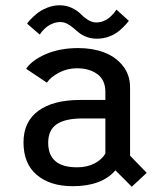

<svg xmlns="http://www.w3.org/2000/svg" viewBox="-20 -694 610 727"><path d="M347 -547.5Q326 -547.5 308.5 -554Q291 -560.5 279.5 -569.8Q268 -579 257.5 -588.2Q247 -597.5 234.5 -604Q222 -610.5 208.5 -610.5Q194.5 -610.5 181.2 -605.5Q168 -600.5 159.2 -593.8Q150.5 -587 143.8 -580Q137 -573 134 -568L130.5 -563L82.5 -604.5Q85 -609 93.8 -618.5Q102.5 -628 118 -641.2Q133.5 -654.5 157.2 -664.2Q181 -674 205.5 -674Q231.5 -674 252.5 -663.8Q273.5 -653.5 285 -641.5Q296.5 -629.5 312.2 -619.2Q328 -609 344.5 -609Q358.5 -609 371.5 -614Q384.5 -619 393 -626.2Q401.5 -633.5 408 -640.8Q414.5 -648 417.5 -653L420.5 -658L468 -615Q462.5 -608 456 -600.8Q449.5 -593.5 433.5 -579.2Q417.5 -565 394.8 -556.2Q372 -547.5 347 -547.5ZM479 13 417 -49Q365 11 255.5 11Q170 11 119.5 -31.5Q69 -74 69 -155Q69 -233 125 -274.2Q181 -315.5 283.5 -315.5H379V-346Q379 -391 348.8 -413.2Q318.5 -435.5 271 -435.5Q235 -435.5 203.5 -419Q172 -402.5 157.5 -381L79 -433.5Q100.5 -466 153.5 -489Q206.5 -512 276.5 -512Q330.5 -512 374.2 -495.5Q418 -479 445.2 -444.8Q472.5 -410.5 472.5 -363V-104.5L535.5 -39.5ZM271.5 -60.5Q309.5 -60.5 337.2 -74.8Q365 -89 379 -112.5V-245.5H292Q227.5 -245.5 195 -223.8Q162.5 -202 162.5 -153.5Q162.5 -60.5 271.5 -60.5Z"/></svg>

Font: League Mono Narrow
Style: Regular
Weight: 400
Width: 3
Designer: Tyler Finck
Foundry: The League of Moveable Type / Tyler Finck
Version: Version 2.210